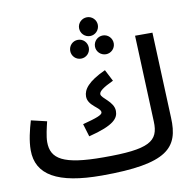

<svg xmlns="http://www.w3.org/2000/svg" viewBox="-94 -962 1083 1077"><g transform="rotate(-10 448.0 -423.5)"><path d="M471 -761C500 -761 524 -785 524 -815C524 -844 500 -868 471 -868C441 -868 417 -844 417 -815C417 -785 441 -761 471 -761ZM399 -645C429 -645 452 -669 452 -698C452 -728 429 -752 399 -752C369 -752 346 -728 346 -698C346 -669 369 -645 399 -645ZM541 -645C570 -645 594 -669 594 -698C594 -728 570 -752 541 -752C511 -752 487 -728 487 -698C487 -669 511 -645 541 -645ZM400 21C776 21 846 -59 838 -231L818 -719H719L739 -227C744 -113 688 -77 426 -78C197 -78 130 -121 130 -217C130 -250 142 -299 150 -332L61 -353C46 -303 31 -242 31 -188C31 -47 148 21 400 21ZM368 -208C516 -245 540 -282 540 -322C540 -376 470 -406 470 -430C470 -446 493 -464 553 -492L519 -558C418 -512 389 -470 389 -431C389 -377 459 -357 459 -329C459 -314 426 -302 346 -281Z"/></g></svg>

Font: Noto Sans Arabic UI Md
Style: Regular
Weight: 500
Designer: Monotype Design Team, Nadine Chahine and Nizar Qandah
Foundry: Monotype Imaging Inc.
Version: Version 2.010